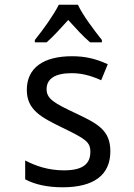

<svg xmlns="http://www.w3.org/2000/svg" viewBox="-20 -786 570 816"><path d="M128 -616V-606H178C205 -629 238 -666 270 -701C302 -666 333 -631 363 -606H413V-616C379 -659 332 -721 311 -766H230C208 -722 165 -662 128 -616ZM246 10C380 10 449 -43 449 -143C449 -234 393 -261 303 -304C212 -347 178 -365 178 -407C178 -451 214 -475 284 -475C323 -475 361 -467 410 -445L438 -513C386 -537 341 -547 286 -547C165 -547 94 -498 94 -404C94 -319 154 -288 244 -244C343 -196 364 -183 364 -141C364 -93 337 -62 252 -62C185 -62 131 -81 87 -104V-24C127 -2 182 10 246 10Z"/></svg>

Font: Noto Sans Mono Condensed
Style: Regular
Weight: 400
Width: 3
Designer: Monotype Design Team
Foundry: Monotype Imaging Inc.
Version: Version 2.014